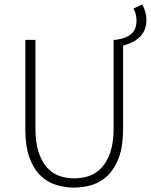

<svg xmlns="http://www.w3.org/2000/svg" viewBox="-20 -840 685 872"><path d="M316 12Q274 12 234 -0.5Q194 -13 163 -43.5Q132 -74 113.5 -125Q95 -176 95 -253V-659H141V-258Q141 -192 155.5 -148.5Q170 -105 194 -78.5Q218 -52 249.5 -41Q281 -30 316 -30Q352 -30 384.5 -41Q417 -52 441.5 -78.5Q466 -105 481 -148.5Q496 -192 496 -258V-659H506Q554 -666 577 -686.5Q600 -707 600 -747Q600 -759 597 -773.5Q594 -788 586 -801L626 -820Q645 -785 645 -750Q645 -723 636 -703Q627 -683 612 -669.5Q597 -656 578 -647Q559 -638 539 -633V-253Q539 -176 520 -125Q501 -74 470 -43.5Q439 -13 399 -0.5Q359 12 316 12Z"/></svg>

Font: hySource Sans Pro Light
Style: Regular
Weight: 300
Designer: Paul D. Hunt
Foundry: Adobe Systems Incorporated
Version: Version 2.021;PS 2.000;hotconv 1.0.86;makeotf.lib2.5.63406